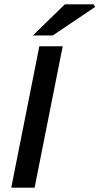

<svg xmlns="http://www.w3.org/2000/svg" viewBox="-20 -868 460 888"><path d="M32 0 162 -654H270L140 0ZM132 -704 280 -848H413L420 -836L224 -704Z"/></svg>

Font: Source Sans 3 ExtraLight SemiBold
Style: Italic
Weight: 600
Italic angle: -11°
Version: Version 3.052;hotconv 1.1.0;makeotfexe 2.6.0